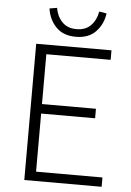

<svg xmlns="http://www.w3.org/2000/svg" viewBox="-57 -883 632 925"><g transform="rotate(5 258.5 -420.0)"><path d="M145 -834 181 -840Q188 -799 213.5 -772.5Q239 -746 283 -746Q327 -746 352.5 -772.5Q378 -799 385 -840L421 -834Q414 -782 379.5 -745.5Q345 -709 283 -709Q221 -709 186.5 -745.5Q152 -782 145 -834ZM96 0V-659H460V-613H149V-372H410V-326H149V-45H470V0Z"/></g></svg>

Font: Assistant Light
Style: Regular
Weight: 300
Designer: Hebrew By Ben Nathan, Latin by Paul Hunt
Version: Version 2.001;PS 002.001;hotconv 1.0.88;makeotf.lib2.5.64775